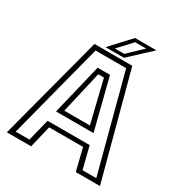

<svg xmlns="http://www.w3.org/2000/svg" viewBox="-195 -983 1047 1117"><g transform="rotate(30 328.0 -424.0)"><path d="M15 0 199.5 -700H453.5L640.5 0H478L441.5 -148H213.5L178 0ZM57.5 -29H150L186.5 -176.5H469.5L506.5 -29H599L429.5 -670H224ZM202 -248 284.5 -589.5H367.5L454 -248ZM241.5 -276H413.5L345 -558H306.5ZM264.5 -716 386.5 -848H530L388 -716ZM315.5 -736.5H378L473 -827H399.5Z"/></g></svg>

Font: Tourney Thin Light
Style: Regular
Weight: 300
Version: Version 1.015